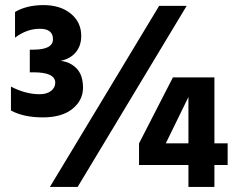

<svg xmlns="http://www.w3.org/2000/svg" viewBox="-20 -734 938 754"><path d="M822 0H720V-86H526V-171L659 -430H822V-171H874V-86H822ZM720 -171V-353L631 -171ZM23 -300V-394Q80 -364 136 -364Q164 -364 180.5 -377Q197 -390 197 -409Q197 -450 112 -450H97V-539H111Q188 -539 188 -580Q188 -621 136.5 -621Q85 -621 39 -586V-687Q85 -714 151 -714Q217 -714 258 -680.5Q299 -647 299 -593Q299 -554 277.5 -528.5Q256 -503 218 -495Q256 -491 281 -465Q306 -439 306 -389.5Q306 -340 264.5 -306.5Q223 -273 148 -273Q73 -273 23 -300ZM285 0H176L605 -711H713Z"/></svg>

Font: Hind Kochi
Style: Bold
Weight: 700
Designer: Dhruvi Tolia
Foundry: Indian Type Foundry
Version: Version 0.702;PS 1.0;hotconv 1.0.81;makeotf.lib2.5.63406